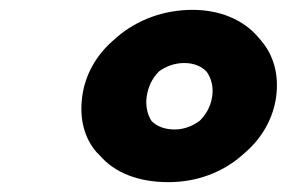

<svg xmlns="http://www.w3.org/2000/svg" viewBox="-20 -867 583 390"><path d="M278 -671C281 -691 289 -708 303 -722C316 -732 335 -739 354 -739C373 -739 389 -733 400 -721C409 -708 414 -691 411 -671C408 -651 399 -635 386 -622C373 -612 355 -604 335 -604C315 -604 299 -610 288 -621C280 -633 275 -651 278 -671ZM147 -671C141 -626 151 -587 176 -558L183 -551C212 -517 260 -497 322 -497C380 -497 432 -517 471 -551L479 -558C512 -587 535 -626 541 -671C547 -717 535 -756 510 -785L504 -792C475 -826 428 -847 371 -847C313 -847 259 -827 218 -792L217 -791L209 -784C176 -755 153 -716 147 -671Z"/></svg>

Font: Hussar Woodtype
Style: BlkObl
Weight: 900
Foundry: Cannot Into Space Fonts
Version: Version 1.07